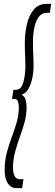

<svg xmlns="http://www.w3.org/2000/svg" viewBox="-20 -760 284 990"><path d="M4 117Q4 69 15 27.5Q26 -14 40.5 -52.5Q55 -91 66 -129Q77 -167 77 -207Q77 -225 72.5 -237.5Q68 -250 53 -250H42L49 -297H62Q83 -297 93 -317.5Q103 -338 107 -367Q111 -396 111 -420Q111 -445 109.5 -471Q108 -497 108 -540Q108 -588 118.5 -634Q129 -680 153.5 -710Q178 -740 220 -740H244L237 -694H222Q195 -694 179.5 -672.5Q164 -651 157 -617.5Q150 -584 150 -549Q150 -504 151.5 -476.5Q153 -449 153 -414Q153 -388 146.5 -357Q140 -326 126.5 -302Q113 -278 91 -272Q108 -263 112.5 -244.5Q117 -226 117 -205Q117 -167 106.5 -129Q96 -91 82 -53Q68 -15 57.5 24.5Q47 64 47 105Q47 132 55.5 148Q64 164 82 164H101L94 210H65Q36 210 20 185Q4 160 4 117Z"/></svg>

Font: Georama ExtraCondensed Light
Style: Italic
Weight: 300
Width: 2
Italic angle: -9°
Designer: Jean-Baptiste Levee
Foundry: Production Type
Version: Version 1.000